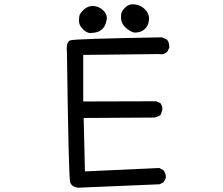

<svg xmlns="http://www.w3.org/2000/svg" viewBox="-20 -869 1040 895"><path d="M343 6Q314 2 307 -19.5Q300 -41 292 -625L291 -643Q291 -674 308 -681Q325 -688 735 -695L759 -684Q769 -670 769 -652V-646L759 -627Q747 -616 730 -616L720 -617L368 -613V-396L708 -397L728 -388Q737 -376 737 -359Q737 -354 728 -333Q714 -323 698 -321L370 -319L376 -70L722 -86L741 -76Q753 -63 753 -44V-39L743 -20L724 -10ZM397 -715Q378 -719 362 -738Q348 -753 348 -774Q348 -778 349.5 -792.5Q351 -807 374 -827Q391 -841 411 -841Q445 -841 468 -813Q478 -800 478 -784Q478 -776 472.5 -758.5Q467 -741 450 -728Q433 -715 397 -715ZM606 -717Q583 -723 563.5 -742.5Q544 -762 544 -786Q544 -789 545 -803.5Q546 -818 567 -837Q581 -849 599 -849Q638 -849 663 -817Q675 -800 675 -782Q675 -776 671.5 -760.5Q668 -745 652 -731Q636 -717 606 -717Z"/></svg>

Font: Xiaolai SC
Style: Regular
Weight: 400
Designer: Nozomi Seto 瀬戸のぞみ
Version: Version 3.11;December 4, 2020;FontCreator 13.0.0.2613 64-bit